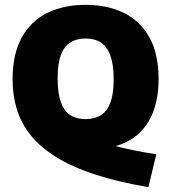

<svg xmlns="http://www.w3.org/2000/svg" viewBox="-20 -623 707 793"><path d="M593 150Q464 128 369 96.5Q274 65 209.2 24Q144.5 -17 105.5 -66.2Q66.5 -115.5 49.2 -173Q32 -230.5 32 -295Q32 -399.5 69.8 -468Q107.5 -536.5 175.5 -569.8Q243.5 -603 333.5 -603Q423.5 -603 491.5 -569.8Q559.5 -536.5 597.2 -468.5Q635 -400.5 635 -297Q635 -221.5 613.5 -163.2Q592 -105 548.5 -67.2Q505 -29.5 439.8 -15.2Q374.5 -1 286.5 -14L345 -55.5Q389 -38.5 435.5 -25.5Q482 -12.5 529.8 -2.8Q577.5 7 625.5 14ZM333.5 -131Q371 -131 397 -147.5Q423 -164 436.2 -200Q449.5 -236 449.5 -294.5Q449.5 -355.5 436 -393Q422.5 -430.5 396.8 -447.2Q371 -464 333.5 -464Q296 -464 270.2 -447.5Q244.5 -431 231.2 -395.2Q218 -359.5 218 -300.5Q218 -239 231 -201.8Q244 -164.5 269.8 -147.8Q295.5 -131 333.5 -131Z"/></svg>

Font: Encode Sans SC SemiCondensed ExtraBold
Style: Regular
Weight: 800
Width: 4
Designer: Multiple Designers
Foundry: Impallari Type
Version: Version 3.002